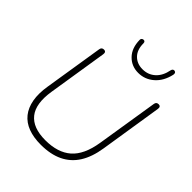

<svg xmlns="http://www.w3.org/2000/svg" viewBox="-256 -1080 1232 1232"><g transform="rotate(45 360.0 -463.5)"><path d="M330 8Q264 8 215 -10.5Q166 -29 136 -66.5Q106 -104 96 -159.5Q86 -215 98 -288L162 -690Q165 -711 186 -711Q196 -711 200.5 -704.5Q205 -698 203 -686L139 -282Q119 -156 168 -94.5Q217 -33 330 -33Q443 -33 507 -89Q571 -145 591 -270L658 -690Q661 -711 682 -711Q692 -711 696.5 -704.5Q701 -698 699 -686L632 -261Q618 -171 580.5 -111.5Q543 -52 480.5 -22Q418 8 330 8ZM446 -760Q385 -760 344.5 -802Q304 -844 303 -917Q303 -925 307.5 -929.5Q312 -934 319 -935Q327 -936 331.5 -931.5Q336 -927 336 -918Q336 -860 367.5 -828Q399 -796 449 -796Q500 -796 535.5 -828.5Q571 -861 582 -920Q584 -928 589 -932Q594 -936 601 -935Q609 -934 612.5 -928Q616 -922 614 -911Q598 -840 552 -800Q506 -760 446 -760Z"/></g></svg>

Font: Nunito Variable Extra Light
Style: Italic
Weight: 200
Italic angle: -9°
Designer: Vernon Adams
Foundry: Vernon Adams
Version: Version 3.602